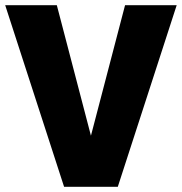

<svg xmlns="http://www.w3.org/2000/svg" viewBox="-23 -720 701 740"><path d="M459 -700H658L431 0H276ZM-3 -700H196L379 0H224Z"/></svg>

Font: Moderustic ExtraBold
Style: Regular
Weight: 800
Designer: Tural Alisoy
Foundry: TAFT Foundry
Version: Version 2.120